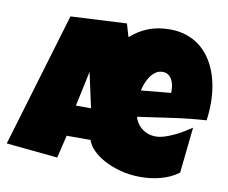

<svg xmlns="http://www.w3.org/2000/svg" viewBox="-95 -806 1091 917"><g transform="rotate(10 451.0 -347.5)"><path d="M911.1 -394.5Q911.1 -352.1 905.3 -309.6Q821.8 -304.2 739.5 -292.2Q657.2 -280.3 575.2 -268.6L578.1 -257.8Q591.3 -227.1 617.7 -209.2Q644 -191.4 678.7 -191.4Q698.2 -191.4 721.4 -198.7Q744.6 -206.1 767.6 -217Q790.5 -228 811.5 -240.7Q832.5 -253.4 847.7 -263.7L824.2 -42Q805.2 -27.3 783 -17.1Q760.7 -6.8 736.8 -0.5Q712.9 5.9 688.5 8.8Q664.1 11.7 640.6 11.7Q589.8 11.7 544.9 0Q500 -11.7 464.8 -30.5Q429.7 -49.3 406.2 -73Q382.8 -96.7 376 -121.1H259.8L233.4 -10.7L-15.6 -35.2L178.7 -685.5L450.2 -699.2L468.8 -635.7Q504.9 -668.9 551.8 -688Q598.6 -707 658.2 -707Q701.7 -707 737.5 -695.1Q773.4 -683.1 801.5 -661.9Q829.6 -640.6 850.3 -611.3Q871.1 -582 884.5 -547.1Q897.9 -512.2 904.5 -473.4Q911.1 -434.6 911.1 -394.5ZM715.8 -419.9Q715.8 -433.6 712.9 -448Q710 -462.4 703.4 -474.1Q696.8 -485.8 686 -493.4Q675.3 -501 659.2 -501Q639.6 -501 624.8 -490.5Q609.9 -480 599.1 -464.1Q588.4 -448.2 581.5 -429.7Q574.7 -411.1 571.3 -395.5L715.8 -409.2ZM351.6 -270.5 314.5 -440.4 278.3 -270.5Z"/></g></svg>

Font: Luckiest Guy RUS-BEL-UKR
Style: Regular
Weight: 400
Designer: Astigmatic (AOETI)
Foundry: Astigmatic (AOETI)
Version: Version 1.00 March 11, 2019, initial release